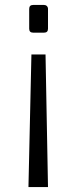

<svg xmlns="http://www.w3.org/2000/svg" viewBox="-20 -555 306 776"><path d="M174 -519V-439Q174 -423 158 -423H114Q98 -423 98 -439V-519Q98 -535 114 -535H158Q165 -535 169.5 -530.5Q174 -526 174 -519ZM174 201H95L107 -335H164Z"/></svg>

Font: Exo
Style: Regular
Weight: 400
Designer: Natanael Gama
Foundry: Natanael Gama
Version: Version 1.500; ttfautohint (v1.6)